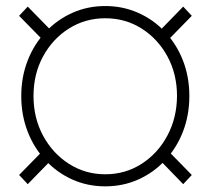

<svg xmlns="http://www.w3.org/2000/svg" viewBox="-20 -623 718 652"><path d="M337.4 9.8Q277.3 9.8 225.6 -13.4Q173.8 -36.6 134.8 -78.4Q95.7 -120.1 74 -176Q52.2 -231.9 52.2 -296.9Q52.2 -361.8 74 -417.5Q95.7 -473.1 134.8 -514.6Q173.8 -556.2 225.6 -579.3Q277.3 -602.5 337.4 -602.5Q397.5 -602.5 449.5 -579.3Q501.5 -556.2 540.5 -514.6Q579.6 -473.1 601.3 -417.5Q623 -361.8 623 -296.9Q623 -231.9 601.3 -176Q579.6 -120.1 540.5 -78.4Q501.5 -36.6 449.5 -13.4Q397.5 9.8 337.4 9.8ZM337.4 -31.2Q405.8 -31.2 460.9 -66.7Q516.1 -102.1 548.3 -162.4Q580.6 -222.7 581.1 -296.9Q581.1 -371.6 548.6 -431.4Q516.1 -491.2 460.9 -526.1Q405.8 -561 337.4 -561Q269.5 -561 214.1 -526.1Q158.7 -491.2 126.2 -431.4Q93.8 -371.6 93.8 -296.9Q93.8 -222.7 126.2 -162.4Q158.7 -102.1 214.1 -66.7Q269.5 -31.2 337.4 -31.2ZM541.5 -477.5 512.7 -508.8 602.1 -600.6 631.3 -569.3ZM602.1 2.4 512.7 -89.8 541.5 -120.6 631.3 -28.8ZM74.2 2.4 44.9 -28.8 134.8 -120.6 164.1 -89.8ZM134.8 -477.5 44.9 -569.3 74.2 -600.6 164.1 -508.8Z"/></svg>

Font: Inter 20pt ExtraLight
Style: Regular
Weight: 250
Version: Version 4.001;git-66647c0bb